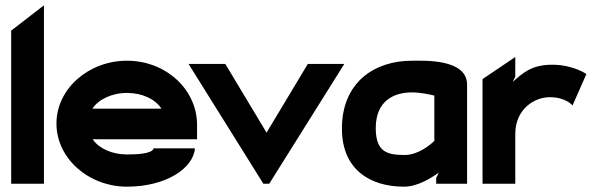

<svg xmlns="http://www.w3.org/2000/svg" viewBox="-20 -690 2246 721"><path d="M22 0H145V-670L22 -575Z M192 -226C192 -95 313 11 457 11C602 11 706 -57 712 -133H557C552 -112 492 -110 457 -110C400 -110 351 -133 328 -167H720V-221C720 -355 602 -462 457 -462C313 -462 192 -357 192 -226ZM327 -282C349 -316 399 -341 457 -341C515 -341 564 -317 586 -282Z M688 -450 969 0H991L1273 -450H1136L981 -192L826 -450Z M1264 -207C1264 -53 1370 11 1497 11C1547 11 1597 -20 1628 -42L1618 -22V0H1734V-372C1734 -470 1572 -462 1527 -462C1386 -462 1264 -381 1264 -207ZM1391 -209C1391 -309 1456 -343 1527 -343C1558 -343 1591 -336 1611 -331V-161C1596 -146 1550 -108 1500 -108C1434 -108 1391 -119 1391 -209Z M2182 -412C2182 -412 2133 -447 2053 -447C1975 -447 1941 -414 1905 -382L1915 -402V-476L1792 -393V0H1915V-187C1915 -280 1986 -325 2045 -325C2105 -325 2130 -294 2130 -294Z"/></svg>

Font: Charger EcoBlack
Style: Black
Weight: 1000
Designer: Jasper
Foundry: Cannot Into Space Fonts
Version: Version 1.1